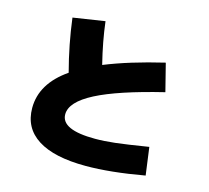

<svg xmlns="http://www.w3.org/2000/svg" viewBox="-119 -929 1237 1139"><g transform="rotate(15 500.0 -360.0)"><path d="M105 -181Q105 -331 260 -438Q217 -600 197 -760L392 -790Q406 -671 440 -534Q590 -595 801 -645L844 -475Q569 -408 436.5 -339.5Q304 -271 304 -195Q304 -100 512 -100Q567 -100 633.5 -107.5Q700 -115 836 -137L859 33Q652 70 500 70Q306 70 205.5 6Q105 -58 105 -181Z"/></g></svg>

Font: Enso Black
Style: Regular
Weight: 900
Designer: Coji Morishita
Foundry: UNDERFOREST DESIGN
Version: Version 1.000